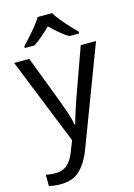

<svg xmlns="http://www.w3.org/2000/svg" viewBox="-146 -839 802 1153"><g transform="rotate(-15 255.0 -263.0)"><path d="M1 -536H95L211 -231Q226 -191 238 -154.5Q250 -118 256 -85H260Q266 -110 279 -150.5Q292 -191 306 -232L415 -536H510L279 74Q251 150 206.5 195Q162 240 84 240Q60 240 42 237.5Q24 235 11 232V162Q22 164 37.5 166Q53 168 70 168Q116 168 144.5 142Q173 116 189 73L217 2ZM299 -766Q311 -744 333.5 -716.5Q356 -689 380.5 -662.5Q405 -636 424 -617V-606H362Q336 -622 308 -645.5Q280 -669 253 -696Q226 -669 199 -646Q172 -623 146 -606H86V-617Q105 -637 128.5 -663Q152 -689 174 -716.5Q196 -744 209 -766Z"/></g></svg>

Font: Noto Sans Bassa Vah
Style: Regular
Weight: 400
Designer: Monotype Design Team
Foundry: Monotype Imaging Inc.
Version: Version 2.002